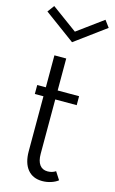

<svg xmlns="http://www.w3.org/2000/svg" viewBox="-139 -941 604 1007"><g transform="rotate(15 163.5 -437.5)"><path d="M200 14.5Q148.6 14.5 120.2 -20.2Q91.8 -55 91.8 -118.6V-416.8H45V-465.5H91.8V-639.1H155.9V-465.5H272.3V-416.8H155.9V-121.8Q155.9 -82.7 170.9 -62.3Q185.9 -41.8 214.1 -41.8Q225.9 -41.8 237.3 -45Q248.6 -48.2 257.7 -54.5L285 -12.3Q270.5 -0.5 247.5 7Q224.5 14.5 200 14.5ZM163.2 -729.5 -3.2 -851.8 24.1 -888.6 163.2 -786.8 302.3 -888.6 329.5 -851.8Z"/></g></svg>

Font: Spartan
Style: Regular
Weight: 400
Designer: Matt Bailey, Mirko Velimirovic
Foundry: Matt Bailey
Version: Version 1.005